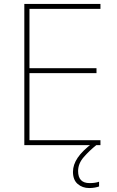

<svg xmlns="http://www.w3.org/2000/svg" viewBox="-20 -734 590 971"><path d="M488 0H103V-714H488V-689H129V-389H468V-364H129V-25H488ZM375 131Q375 192 433 192Q462 192 481 185V209Q473 212 460 214.5Q447 217 431 217Q397 217 373 196.5Q349 176 349 135Q349 99 373 63.5Q397 28 449 -11L467 0Q433 27 404 60Q375 93 375 131Z"/></svg>

Font: Noto Sans Oriya Thin
Style: Regular
Weight: 100
Designer: Amélie Bonet and Sol Matas
Foundry: Google LLC
Version: Version 2.006; ttfautohint (v1.8.4.7-5d5b)